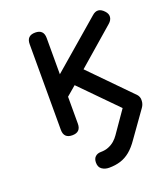

<svg xmlns="http://www.w3.org/2000/svg" viewBox="-131 -599 776 891"><g transform="rotate(-20 257.0 -153.5)"><path d="M255 200Q235 200 220 189.8Q205 179.5 205 157Q205 137.5 215.8 127.8Q226.5 118 243 118Q264.5 118 281.8 111Q299 104 311.8 92.8Q324.5 81.5 333 69L408 -39L235 -215L188 -175V-42Q188 0 146 0Q104 0 104 -42V-465Q104 -507 146 -507Q188 -507 188 -465V-286L426 -491Q456.5 -518.5 486 -486Q499 -472 497.5 -456.5Q496 -441 481 -428L299 -270L493 -72Q497.5 -67.5 500.8 -59.2Q504 -51 503 -41Q503 -33.5 500.2 -25Q497.5 -16.5 492 -9L403 116Q381.5 147.5 359.2 165.8Q337 184 311.5 192Q286 200 255 200Z"/></g></svg>

Font: Jura Light
Style: Bold
Weight: 700
Version: Version 5.104